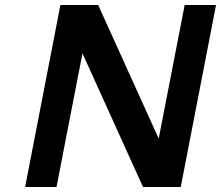

<svg xmlns="http://www.w3.org/2000/svg" viewBox="-20 -745 881 765"><path d="M205.1 0H80.1L220.7 -725.1H371.1L612.3 -192.9L715.8 -725.1H840.8L700.2 0H549.8L308.6 -532.2Z"/></svg>

Font: Aurulent Sans
Style: BoldItalic
Weight: 700
Italic angle: -11°
Version: Version 2007.05.04